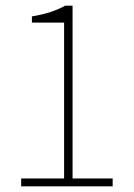

<svg xmlns="http://www.w3.org/2000/svg" viewBox="-20 -660 474 680"><path d="M55 0V-28H207V-580H93V-602Q131 -608 160.5 -618Q190 -628 211 -640H237V-28H379V0Z"/></svg>

Font: Assistant ExtraLight
Style: Regular
Weight: 200
Designer: Hebrew By Ben Nathan, Latin by Paul Hunt
Version: Version 3.000